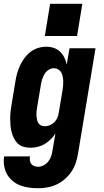

<svg xmlns="http://www.w3.org/2000/svg" viewBox="-33 -776 553 1019"><path d="M169 223Q144 223 119.5 219.5Q95 216 73 207.5Q51 199 33 183.5Q15 168 4 148Q-7 128 -11 103.5Q-15 79 -11 54H126Q124 65 125.5 75.5Q127 86 133 94Q139 102 149 105.5Q159 109 169 109Q185 109 199.5 101Q214 93 224 80Q234 67 239 51.5Q244 36 246 21L261 -67Q250 -50 235 -35.5Q220 -21 203 -11Q186 -1 166.5 3.5Q147 8 129 8Q110 8 92 3Q74 -2 61.5 -14Q49 -26 41 -42Q33 -58 28.5 -75.5Q24 -93 22.5 -111.5Q21 -130 21 -149Q21 -168 23.5 -187Q26 -206 29 -225L49 -345Q52 -366 58 -387Q64 -408 73.5 -428.5Q83 -449 97 -468Q111 -487 129.5 -501Q148 -515 169.5 -521.5Q191 -528 213 -528Q234 -528 253 -521.5Q272 -515 286 -501.5Q300 -488 308.5 -470.5Q317 -453 321 -433L336 -520H474L381 40Q377 64 369 88.5Q361 113 346.5 134.5Q332 156 311.5 174Q291 192 267.5 203Q244 214 219 218.5Q194 223 169 223ZM204 -106Q218 -106 231.5 -111.5Q245 -117 255.5 -127.5Q266 -138 271.5 -151.5Q277 -165 279 -178L299 -298Q301 -311 302 -323Q303 -335 302.5 -347Q302 -359 299.5 -371Q297 -383 291.5 -392.5Q286 -402 275.5 -408Q265 -414 253 -414Q238 -414 224.5 -405Q211 -396 203 -382.5Q195 -369 190.5 -354.5Q186 -340 184 -326L164 -206Q162 -195 161 -184.5Q160 -174 160.5 -163.5Q161 -153 163 -142.5Q165 -132 170 -123.5Q175 -115 184.5 -110.5Q194 -106 204 -106ZM205 -585 233 -756H404L376 -585Z"/></svg>

Font: Iosevka SS04 Heavy
Style: Italic
Weight: 900
Italic angle: -9°
Monospace: yes
Designer: Belleve Invis
Foundry: Belleve Invis
Version: Version 19.0.0; ttfautohint (v1.8.4)